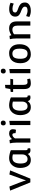

<svg xmlns="http://www.w3.org/2000/svg" viewBox="2042 -2842 812 4937"><g transform="rotate(-90 2448.5 -374.0)"><path d="M227 0 15 -520 120 -539 219 -286Q273 -141 275 -120H282Q284 -140 339 -286L430 -539L535 -520L323 0Z M1054 -501V-127Q1054 -92 1062 -80.5Q1070 -69 1101 -69L1105 -6Q1080 3 1052 3Q974 3 959 -68Q906 12 802.5 12Q699 12 648.5 -65Q598 -142 598 -263.5Q598 -385 667 -465.5Q736 -546 852 -546Q899 -546 961.5 -531.5Q1024 -517 1054 -501ZM946 -209V-449Q907 -462 857 -462Q781 -462 746.5 -407Q712 -352 712 -255Q712 -158 741.5 -115Q771 -72 827 -72Q883 -72 914.5 -111.5Q946 -151 946 -209Z M1249 -364Q1249 -454 1231 -526L1315 -537L1340 -472Q1403 -546 1482 -546Q1535 -546 1564.5 -521Q1594 -496 1594 -450Q1594 -404 1579 -369L1493 -380Q1493 -425 1484.5 -443.5Q1476 -462 1449.5 -462Q1423 -462 1397.5 -441Q1372 -420 1357 -394V0H1249Z M1757 -760Q1782 -760 1799 -744.5Q1816 -729 1816 -698Q1816 -633 1748 -633Q1724 -633 1708 -648.5Q1692 -664 1692 -694Q1692 -760 1757 -760ZM1700 0V-527L1808 -541V0Z M2412 -501V-127Q2412 -92 2420 -80.5Q2428 -69 2459 -69L2463 -6Q2438 3 2410 3Q2332 3 2317 -68Q2264 12 2160.5 12Q2057 12 2006.5 -65Q1956 -142 1956 -263.5Q1956 -385 2025 -465.5Q2094 -546 2210 -546Q2257 -546 2319.5 -531.5Q2382 -517 2412 -501ZM2304 -209V-449Q2265 -462 2215 -462Q2139 -462 2104.5 -407Q2070 -352 2070 -255Q2070 -158 2099.5 -115Q2129 -72 2185 -72Q2241 -72 2272.5 -111.5Q2304 -151 2304 -209Z M2650 -641 2735 -652V-515H2890L2878 -443H2735V-175Q2735 -121 2751.5 -96.5Q2768 -72 2803 -72Q2838 -72 2882 -80L2895 -7Q2833 12 2775 12Q2694 12 2660.5 -31Q2627 -74 2627 -153V-443H2552V-505L2627 -515Z M3092 -760Q3117 -760 3134 -744.5Q3151 -729 3151 -698Q3151 -633 3083 -633Q3059 -633 3043 -648.5Q3027 -664 3027 -694Q3027 -760 3092 -760ZM3035 0V-527L3143 -541V0Z M3553 -546Q3651 -546 3715 -477.5Q3779 -409 3779 -276Q3779 -143 3713.5 -65.5Q3648 12 3517 12Q3419 12 3355 -57.5Q3291 -127 3291 -260Q3291 -393 3356.5 -469.5Q3422 -546 3553 -546ZM3539 -462Q3464 -462 3434.5 -411Q3405 -360 3405 -259.5Q3405 -159 3438.5 -115.5Q3472 -72 3539 -72Q3606 -72 3635.5 -124Q3665 -176 3665 -276.5Q3665 -377 3631.5 -419.5Q3598 -462 3539 -462Z M3927 -364Q3927 -454 3909 -526L3993 -537L4012 -487Q4096 -546 4184 -546Q4366 -546 4366 -350V0H4258V-330Q4258 -462 4153 -462Q4092 -462 4035 -419V0H3927Z M4480 -27 4503 -108Q4585 -72 4644 -72Q4746 -72 4746 -141Q4746 -195 4648 -231Q4610 -245 4591 -253.5Q4572 -262 4544 -280Q4489 -316 4489 -388.5Q4489 -461 4540.5 -502.5Q4592 -544 4680 -544Q4769 -544 4833 -514Q4845 -509 4846 -509L4825 -428Q4752 -460 4695 -460Q4595 -460 4595 -392Q4595 -372 4605.5 -361.5Q4616 -351 4622 -346.5Q4628 -342 4642 -335.5Q4656 -329 4662.5 -326.5Q4669 -324 4687 -317Q4705 -310 4723.5 -303.5Q4742 -297 4762.5 -286Q4783 -275 4806 -256Q4852 -218 4852 -140Q4852 -87 4821 -52Q4766 12 4637 12Q4551 12 4480 -27Z"/></g></svg>

Font: Convergence
Style: Regular
Weight: 400
Designer: Nicolas Silva and John Vargas
Foundry: Nicolas Silva and Jonh Vargas
Version: Version 1.002